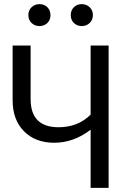

<svg xmlns="http://www.w3.org/2000/svg" viewBox="-20 -908 648 928"><path d="M505 -688V0H418V-281Q336 -218 242 -218Q151 -218 96 -273.5Q41 -329 41 -423V-688H128V-429Q128 -293 263 -293Q357 -293 418 -354V-688ZM413.5 -797Q398 -782 375 -782Q352 -782 337 -797Q322 -812 322 -835Q322 -858 337 -873Q352 -888 375 -888Q398 -888 413.5 -873Q429 -858 429 -835Q429 -812 413.5 -797ZM209 -797Q194 -782 171 -782Q148 -782 132.5 -797Q117 -812 117 -835Q117 -858 132.5 -873Q148 -888 171 -888Q194 -888 209 -873Q224 -858 224 -835Q224 -812 209 -797Z"/></svg>

Font: FiraSans
Style: Regular
Weight: 350
Designer: Carrois Corporate & Edenspiekermann AG
Foundry: Carrois Corporate GbR & Edenspiekermann AG
Version: Version 3.106;PS 003.106;hotconv 1.0.70;makeotf.lib2.5.58329